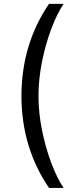

<svg xmlns="http://www.w3.org/2000/svg" viewBox="-20 -842 381 977"><path d="M229.5 -822.3H303.7Q270.5 -773.4 241.2 -695.8Q211.9 -618.2 193.8 -527.8Q175.8 -437.5 175.8 -353.5Q175.8 -269.5 193.8 -179.7Q211.9 -89.8 241.2 -12.2Q270.5 65.4 303.7 114.3H229.5Q161.1 14.6 125.5 -101.6Q89.8 -217.8 88.9 -353.5Q89.8 -490.2 125.5 -606.4Q161.1 -722.7 229.5 -822.3Z"/></svg>

Font: WEMIX Pretendard Variable
Style: Regular
Weight: 400
Designer: Base glyphs from Inter by Rasmus Andersson; Hangeul glyphs from Noto Sans CJK(Source Han Sans) by Jang Soo-young and Kan
Foundry: Kil Hyung-jin
Version: Version 1.000;Glyphs 3.2 (3208)